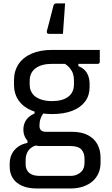

<svg xmlns="http://www.w3.org/2000/svg" viewBox="-20 -823 640 1093"><path d="M113.1 -84.9Q113.1 -105.6 120.2 -123.1Q127.2 -140.7 141.5 -154.4Q155.9 -168.1 176.7 -176.7V-201.9L230.4 -182.2Q217.5 -166.6 211.1 -148Q204.6 -129.4 204.6 -108Q204.6 -89.2 214 -81Q223.3 -72.8 240.4 -72.8H387.9Q443.2 -72.8 479.7 -54.1Q516.1 -35.3 534.3 -2Q552.4 31.4 552.4 74.9V103.8Q552.4 135.3 541 162Q529.6 188.8 507.6 208.4Q485.5 228 453.3 239Q421.2 250 379.7 250H191.2Q139.2 250 104.7 234.3Q70.2 218.6 52.7 190.9Q35.2 163.3 35.2 126.1V108.6Q35.2 78.1 47.3 53.8Q59.5 29.5 82.2 13Q104.9 -3.6 136.5 -9.3V-40.5L201.3 2Q173 5.8 156.5 18.8Q140.1 31.9 133 49.9Q125.9 67.9 125.9 87.9V111.5Q125.9 130.9 133.9 145.9Q141.9 161 159.8 169.7Q177.7 178.3 207.1 178.3H379.9Q401.8 178.3 417.3 171.5Q432.9 164.6 442.5 154.9Q452.6 144.8 456.9 131.7Q461.1 118.7 461.1 103.4V80.2Q461.1 47.2 443 27.7Q424.8 8.3 379.9 8.3H208Q182.5 8.3 160.8 -3.2Q139.1 -14.8 126.1 -35.9Q113.1 -57 113.1 -84.9ZM342.1 -465.1 426.2 -468.8V-447Q460.5 -432.9 475.2 -406.7Q490 -380.5 490 -347.1V-326Q490 -279.9 464.9 -245.6Q439.8 -211.3 392.1 -192.5Q344.5 -173.7 276.2 -173.7Q208.4 -173.7 159.9 -193.9Q111.5 -214.1 85.5 -251.9Q59.6 -289.7 59.6 -341.2V-365.1Q59.6 -418.8 85.5 -457.6Q111.5 -496.5 159.9 -517.7Q208.4 -538.9 276.2 -538.9Q344.2 -538.9 412.5 -538.9Q480.7 -538.9 548.1 -538.9Q548.1 -522 548.1 -504.9Q548.1 -487.8 548.1 -470.5Q548.1 -466.5 545.1 -463Q542.1 -459.5 537.1 -459.5Q494.1 -459.5 451.6 -459.5Q409.1 -459.5 366.1 -459.5Q323.1 -459.5 276.2 -459.5Q216.9 -459.5 183 -434.8Q149 -410 149 -362.7V-340.8Q149 -322 155.1 -307.1Q161.1 -292.3 172.8 -280.2Q189.1 -264.9 215 -256.2Q240.9 -247.5 276.2 -247.5Q336 -247.5 368.5 -272.3Q401 -297.2 401 -342.6V-366.6Q401 -386.8 395.4 -403.6Q389.9 -420.4 377.2 -435.6Q364.6 -450.8 342.1 -465.1ZM259.3 -630.3Q250.9 -630.3 248.2 -634.8Q245.5 -639.3 246.5 -645.3Q255.3 -677.9 260.4 -697.5Q265.4 -717.1 270.7 -737.9Q276.1 -758.8 284.9 -793.1Q286.9 -797.5 290.1 -800.5Q293.3 -803.5 300.3 -803.5Q314.5 -803.5 324.6 -803.5Q334.8 -803.5 350.5 -803.5Q348.2 -767.4 346.2 -740.8Q344.1 -714.1 342.4 -688.7Q340.6 -663.2 338.3 -630.3Q316.8 -630.3 299.4 -630.3Q282 -630.3 259.3 -630.3Z"/></svg>

Font: Recursive Sans Linear Light
Style: Regular
Weight: 300
Version: Version 1.085